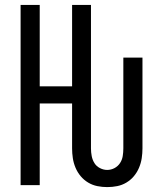

<svg xmlns="http://www.w3.org/2000/svg" viewBox="-20 -755 665 783"><path d="M417 8Q397 8 377 4Q357 0 339.5 -10.5Q322 -21 309 -36.5Q296 -52 288 -71Q280 -90 277 -110Q274 -130 274 -150V-333H142V0H64V-735H142V-403H274V-735H351V-150Q351 -134 354 -118.5Q357 -103 365 -90Q373 -77 387.5 -69.5Q402 -62 417 -62Q433 -62 447 -69.5Q461 -77 469.5 -90Q478 -103 480.5 -118.5Q483 -134 483 -150V-520H561V-150Q561 -130 558 -110Q555 -90 547 -71Q539 -52 526 -36.5Q513 -21 495.5 -10.5Q478 0 458 4Q438 8 417 8Z"/></svg>

Font: Zed Sans
Style: Regular
Weight: 400
Designer: Belleve Invis
Foundry: Belleve Invis
Version: Version 1.0.0; ttfautohint (v1.8.4)